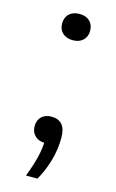

<svg xmlns="http://www.w3.org/2000/svg" viewBox="-111 -595 481 798"><g transform="rotate(15 129.0 -196.0)"><path d="M87 157.5Q105 111 115.2 70.5Q125.5 30 125.5 -11L140.5 6.5H128.5Q101 6.5 84.8 -9.2Q68.5 -25 68.5 -50.5Q68.5 -76 84.2 -91.2Q100 -106.5 127 -106.5Q156.5 -106.5 172.5 -88.5Q188.5 -70.5 188.5 -32.5Q188.5 20 174 68.8Q159.5 117.5 136.5 157.5ZM129 -436Q101 -436 84.8 -451.2Q68.5 -466.5 68.5 -492Q68.5 -518.5 84.8 -533.8Q101 -549 129 -549Q157 -549 173 -533.5Q189 -518 189 -492Q189 -467 172.8 -451.5Q156.5 -436 129 -436Z"/></g></svg>

Font: Encode Sans SC Expanded
Style: Regular
Weight: 400
Width: 7
Designer: Multiple Designers
Foundry: Impallari Type
Version: Version 3.002